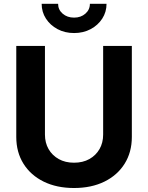

<svg xmlns="http://www.w3.org/2000/svg" viewBox="-20 -966 769 997"><path d="M364.3 10.3Q274.4 10.3 206.8 -22.9Q139.2 -56.2 101.8 -116Q64.5 -175.8 64.5 -254.9V-727.5H213.4V-267.1Q213.4 -224.6 232.2 -191.9Q251 -159.2 284.9 -140.1Q318.8 -121.1 364.3 -121.1Q410.2 -121.1 444.1 -140.1Q478 -159.2 496.8 -191.9Q515.6 -224.6 515.6 -267.1V-727.5H664.6V-254.9Q664.6 -175.8 627.2 -116Q589.8 -56.2 522.2 -22.9Q454.6 10.3 364.3 10.3ZM364.7 -794.4Q316.9 -794.4 278.8 -814.7Q240.7 -835 218.5 -869.4Q196.3 -903.8 196.3 -946.3H281.7Q281.7 -915.5 305.4 -895Q329.1 -874.5 364.7 -874.5Q399.9 -874.5 423.3 -895Q446.8 -915.5 446.8 -946.3H533.2Q533.2 -903.8 511 -869.4Q488.8 -835 450.7 -814.7Q412.6 -794.4 364.7 -794.4Z"/></svg>

Font: Inter 16pt
Style: Bold
Weight: 700
Version: Version 4.001;git-66647c0bb